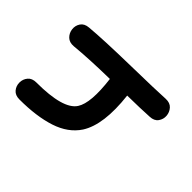

<svg xmlns="http://www.w3.org/2000/svg" viewBox="-141 -666 800 800"><g transform="rotate(-45 258.5 -266.0)"><path d="M356 -46Q357 -21 373 -9.5Q389 2 408.5 0.5Q428 -1 442.5 -14Q457 -27 456 -52Q453 -101 450 -257Q447 -412 440 -488Q438 -513 421.5 -524Q405 -535 385 -532.5Q365 -530 351.5 -516Q338 -502 340 -478Q348 -396 350 -275Q223 -259 177 -289Q123 -324 123 -481Q123 -506 108 -518.5Q93 -531 73 -531Q53 -531 38 -518.5Q23 -506 23 -481Q23 -381 46 -310.5Q69 -240 122 -205Q197 -157 352 -175Q353 -97 356 -46Z"/></g></svg>

Font: Balsamiq Sans
Style: Regular
Weight: 400
Designer: Michael Angeles
Foundry: Balsamiq SRL
Version: Version 1.020; ttfautohint (v1.8.4.7-5d5b);gftools[0.9.26]